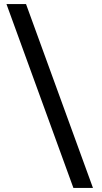

<svg xmlns="http://www.w3.org/2000/svg" viewBox="-20 -822 507 952"><path d="M344 110 12 -802H109L441 110Z"/></svg>

Font: Literata SemiBold
Style: Regular
Weight: 600
Designer: Latin by Veronika Burian and Jose Scaglione. Greek by Irene Vlachou. Cyrillic by Vera Evstafieva.
Foundry: TypeTogether
Version: Version 3.103; ttfautohint (v1.8.4.7-5d5b);gftools[0.9.29]